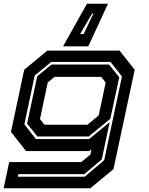

<svg xmlns="http://www.w3.org/2000/svg" viewBox="-32 -812 802 1032"><path d="M-12.5 200 17.5 59H405L454 18.5L460 -10L448 0H108L27 -103L98 -437L222.5 -540H610.5L692 -437L578 97L453.5 200ZM64 138H423L528 49L623.5 -401L562 -479H243L154.5 -406L99 -143.5L161 -64.5H447L557.5 -155.5L515 45L421 124H67ZM169 -78.5 113.5 -147.5 168 -402 245 -465H554L609 -397L561 -173.5L445 -78.5ZM207 -141.5H438L498.5 -191.5L536 -368.5L511.5 -399H261.5L224.5 -368.5L183 -172ZM548.5 -792 442.5 -563H307L435.5 -792ZM470 -739H463L398.5 -629H417.5Z"/></svg>

Font: Tourney Expanded Regular
Style: Bold Italic
Weight: 700
Width: 7
Italic angle: -12°
Designer: Tyler Finck
Foundry: Etcetera Type Co
Version: Version 1.010; ttfautohint (v1.8.3)